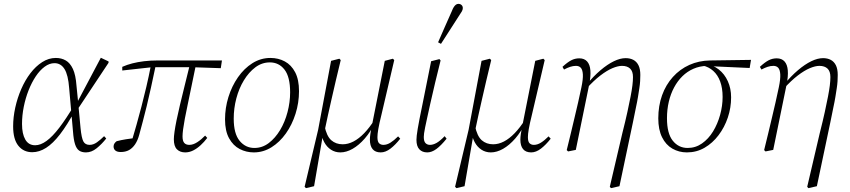

<svg xmlns="http://www.w3.org/2000/svg" viewBox="-20 -776 4402 994"><path d="M147 12Q102 12 75 -21.5Q48 -55 48 -122Q48 -169 59 -219Q70 -269 90 -315Q110 -361 137.5 -397Q165 -433 198.5 -454.5Q232 -476 269 -476Q298 -476 320.5 -463Q343 -450 357.5 -419Q372 -388 376 -332L385 -242L386 -230L397 -113Q402 -62 411.5 -44Q421 -26 444 -26Q463 -26 481.5 -39Q500 -52 519 -71L530 -59Q507 -30 480.5 -8.5Q454 13 425 13Q403 13 389.5 3.5Q376 -6 368.5 -29.5Q361 -53 358 -94L338 -320Q333 -388 314 -418.5Q295 -449 262 -449Q236 -449 211 -430.5Q186 -412 165 -380.5Q144 -349 128 -308.5Q112 -268 103 -223Q94 -178 94 -134Q94 -83 111 -53.5Q128 -24 162 -24Q190 -24 221 -46.5Q252 -69 287.5 -115.5Q323 -162 364 -231L373 -205H369Q328 -129 291 -81Q254 -33 218.5 -10.5Q183 12 147 12ZM380 -207 376 -239 502 -477 542 -458V-451Z M605 11Q587 11 577.5 3.5Q568 -4 568 -18Q568 -27 573 -34Q578 -41 584 -45Q607 -51 632 -55Q657 -59 682 -62L677 -47L660 -38Q674 -85 687 -131Q700 -177 712.5 -225Q725 -273 737.5 -326Q750 -379 762 -441H787Q773 -375 761.5 -322Q750 -269 739.5 -226.5Q729 -184 719.5 -148Q710 -112 701 -79Q693 -49 679.5 -29Q666 -9 648 1Q630 11 605 11ZM613 -411V-430Q638 -441 665.5 -448Q693 -455 725.5 -459Q758 -463 796 -463H1129L1123 -423L976 -428H767ZM939 13Q912 13 896 -3Q880 -19 880 -55Q880 -69 883.5 -94Q887 -119 894 -153.5Q901 -188 911.5 -232Q922 -276 935 -328.5Q948 -381 963 -442L995 -444Q982 -382 971.5 -330Q961 -278 952 -236Q943 -194 937 -162Q931 -130 928 -107Q925 -84 925 -70Q925 -46 934 -36Q943 -26 960 -26Q980 -26 1001.5 -40Q1023 -54 1042 -74L1053 -62Q1037 -41 1018.5 -24Q1000 -7 980 3Q960 13 939 13Z M1294 13Q1255 13 1221 -4.5Q1187 -22 1166 -60Q1145 -98 1145 -158Q1145 -217 1162.5 -273.5Q1180 -330 1212 -376Q1244 -422 1287 -449Q1330 -476 1380 -476Q1421 -476 1454.5 -458Q1488 -440 1508 -402Q1528 -364 1528 -304Q1528 -244 1510 -187Q1492 -130 1460 -85Q1428 -40 1385.5 -13.5Q1343 13 1294 13ZM1297 -10Q1338 -10 1371.5 -35.5Q1405 -61 1430 -102.5Q1455 -144 1468.5 -195.5Q1482 -247 1482 -298Q1482 -378 1453 -415.5Q1424 -453 1377 -453Q1336 -453 1302 -427.5Q1268 -402 1242.5 -360Q1217 -318 1203.5 -266.5Q1190 -215 1190 -162Q1190 -84 1220.5 -47Q1251 -10 1297 -10Z M1564 198 1557 191 1627 -104 1694 -461 1737 -472 1744 -465Q1730 -408 1718.5 -358.5Q1707 -309 1697 -265Q1687 -221 1678 -180.5Q1669 -140 1661 -101L1654 -91L1606 188ZM1742 13Q1715 13 1693.5 -1Q1672 -15 1658.5 -40Q1645 -65 1641 -98L1660 -125Q1671 -71 1695 -50Q1719 -29 1754 -29Q1782 -29 1810 -43.5Q1838 -58 1865.5 -86.5Q1893 -115 1919 -156L1928 -144H1923Q1899 -94 1868.5 -59Q1838 -24 1805.5 -5.5Q1773 13 1742 13ZM1951 13Q1923 13 1909 -4Q1895 -21 1895 -53Q1895 -66 1897.5 -83Q1900 -100 1904 -120L1906 -129L1972 -461L2014 -472L2021 -465L1955 -183Q1949 -159 1945 -140.5Q1941 -122 1938.5 -108Q1936 -94 1935 -83.5Q1934 -73 1934 -66Q1934 -43 1942.5 -34.5Q1951 -26 1965 -26Q1983 -26 2001.5 -37.5Q2020 -49 2041 -70L2052 -58Q2027 -26 2001.5 -6.5Q1976 13 1951 13Z M2192 13Q2166 13 2151 -3Q2136 -19 2136 -52Q2136 -61 2137.5 -74.5Q2139 -88 2142.5 -109Q2146 -130 2152 -161Q2158 -192 2167 -235L2212 -459L2255 -470L2261 -463L2233 -349Q2218 -286 2208 -241Q2198 -196 2191.5 -166Q2185 -136 2181 -117Q2177 -98 2175.5 -86Q2174 -74 2174 -67Q2174 -44 2183 -35Q2192 -26 2206 -26Q2222 -26 2240 -36Q2258 -46 2282 -71L2292 -58Q2263 -22 2239 -4.5Q2215 13 2192 13ZM2248 -557Q2266 -598 2283.5 -638Q2301 -678 2319 -718Q2324 -731 2329 -739Q2334 -747 2340 -751.5Q2346 -756 2353 -756Q2363 -756 2369.5 -750Q2376 -744 2376 -734Q2376 -726 2371 -717Q2366 -708 2353 -689Q2331 -654 2308 -619Q2285 -584 2263 -549Z M2343 198 2336 191 2406 -104 2473 -461 2516 -472 2523 -465Q2509 -408 2497.5 -358.5Q2486 -309 2476 -265Q2466 -221 2457 -180.5Q2448 -140 2440 -101L2433 -91L2385 188ZM2521 13Q2494 13 2472.5 -1Q2451 -15 2437.5 -40Q2424 -65 2420 -98L2439 -125Q2450 -71 2474 -50Q2498 -29 2533 -29Q2561 -29 2589 -43.5Q2617 -58 2644.5 -86.5Q2672 -115 2698 -156L2707 -144H2702Q2678 -94 2647.5 -59Q2617 -24 2584.5 -5.5Q2552 13 2521 13ZM2730 13Q2702 13 2688 -4Q2674 -21 2674 -53Q2674 -66 2676.5 -83Q2679 -100 2683 -120L2685 -129L2751 -461L2793 -472L2800 -465L2734 -183Q2728 -159 2724 -140.5Q2720 -122 2717.5 -108Q2715 -94 2714 -83.5Q2713 -73 2713 -66Q2713 -43 2721.5 -34.5Q2730 -26 2744 -26Q2762 -26 2780.5 -37.5Q2799 -49 2820 -70L2831 -58Q2806 -26 2780.5 -6.5Q2755 13 2730 13Z M2914 1Q2925 -43 2935 -85Q2945 -127 2954.5 -167Q2964 -207 2973 -246Q2982 -285 2990 -324Q2999 -367 2997.5 -391Q2996 -415 2987 -425Q2978 -435 2962 -435Q2947 -435 2932 -430Q2917 -425 2900 -416L2892 -430Q2918 -454 2937.5 -464Q2957 -474 2979 -474Q3005 -474 3019.5 -458Q3034 -442 3036.5 -411.5Q3039 -381 3030 -337L2961 0L2921 8ZM3137 191 3202 -87Q3218 -150 3228 -196Q3238 -242 3244.5 -275.5Q3251 -309 3254 -333.5Q3257 -358 3257 -377Q3257 -407 3242 -421Q3227 -435 3200 -435Q3179 -435 3150.5 -423Q3122 -411 3088 -385Q3054 -359 3015 -316L3009 -337H3016Q3053 -382 3089 -412.5Q3125 -443 3158 -459Q3191 -475 3219 -475Q3242 -475 3259 -466Q3276 -457 3285.5 -438Q3295 -419 3295 -388Q3295 -372 3294 -355.5Q3293 -339 3290 -319.5Q3287 -300 3283 -275Q3279 -250 3272 -218Q3265 -186 3257 -144L3187 188L3143 198Z M3536 13Q3495 13 3461 -6.5Q3427 -26 3407.5 -65.5Q3388 -105 3388 -163Q3388 -228 3407.5 -282.5Q3427 -337 3463.5 -377.5Q3500 -418 3549 -440Q3598 -462 3656 -463L3868 -466L3861 -424L3663 -433L3640 -435Q3602 -434 3570 -420Q3538 -406 3513 -381.5Q3488 -357 3470 -323.5Q3452 -290 3442.5 -249.5Q3433 -209 3433 -164Q3433 -85 3463 -47.5Q3493 -10 3540 -10Q3581 -10 3614.5 -33.5Q3648 -57 3671.5 -95.5Q3695 -134 3708 -181Q3721 -228 3721 -274Q3721 -320 3708.5 -354Q3696 -388 3672.5 -409Q3649 -430 3617 -437L3631 -445Q3671 -440 3701 -416.5Q3731 -393 3748 -355.5Q3765 -318 3765 -272Q3765 -218 3748 -167.5Q3731 -117 3700 -76Q3669 -35 3627.5 -11Q3586 13 3536 13Z M3936 1Q3947 -43 3957 -85Q3967 -127 3976.5 -167Q3986 -207 3995 -246Q4004 -285 4012 -324Q4021 -367 4019.5 -391Q4018 -415 4009 -425Q4000 -435 3984 -435Q3969 -435 3954 -430Q3939 -425 3922 -416L3914 -430Q3940 -454 3959.5 -464Q3979 -474 4001 -474Q4027 -474 4041.5 -458Q4056 -442 4058.5 -411.5Q4061 -381 4052 -337L3983 0L3943 8ZM4159 191 4224 -87Q4240 -150 4250 -196Q4260 -242 4266.5 -275.5Q4273 -309 4276 -333.5Q4279 -358 4279 -377Q4279 -407 4264 -421Q4249 -435 4222 -435Q4201 -435 4172.5 -423Q4144 -411 4110 -385Q4076 -359 4037 -316L4031 -337H4038Q4075 -382 4111 -412.5Q4147 -443 4180 -459Q4213 -475 4241 -475Q4264 -475 4281 -466Q4298 -457 4307.5 -438Q4317 -419 4317 -388Q4317 -372 4316 -355.5Q4315 -339 4312 -319.5Q4309 -300 4305 -275Q4301 -250 4294 -218Q4287 -186 4279 -144L4209 188L4165 198Z"/></svg>

Font: Source Serif 4 36pt Light
Style: Italic
Weight: 300
Italic angle: -12°
Designer: Frank Grießhammer
Foundry: Adobe Systems Incorporated
Version: Version 4.004;hotconv 1.0.116;makeotfexe 2.5.65601